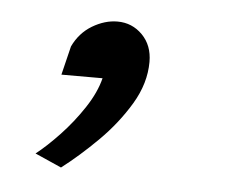

<svg xmlns="http://www.w3.org/2000/svg" viewBox="-32 -155 372 318"><g transform="rotate(5 154.0 4.5)"><path d="M66.9 -23.9 78.6 -71.8Q89.4 -94.7 110.1 -107.2Q130.9 -119.6 151.9 -119.6Q176.3 -119.6 193.4 -102.3Q210.4 -85 210.4 -57.6Q210.4 -22 189.7 12.7Q168.9 47.4 138.7 77.4Q108.4 107.4 79.6 129.4L35.6 109.9Q53.2 96.2 74.2 74Q95.2 51.8 112.3 25.9Q129.4 0 135.3 -23.9Z"/></g></svg>

Font: Andika
Style: Italic
Weight: 400
Italic angle: -14°
Designer: Victor Gaultney, Annie Olsen, Julie Remington, Don Collingsworth, Eric Hays, Becca Hirsbrunner
Foundry: SIL International
Version: Version 6.101